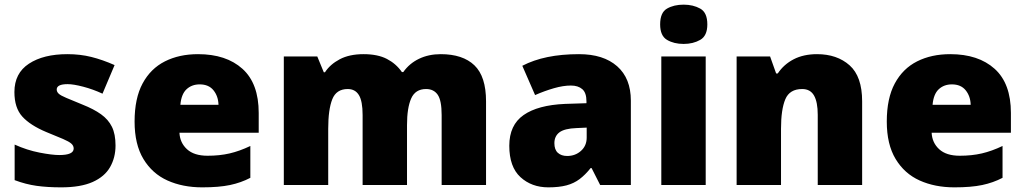

<svg xmlns="http://www.w3.org/2000/svg" viewBox="-20 -796 4411 826"><path d="M477 -170Q477 -118 453.5 -77Q430 -36 378.5 -13Q327 10 243 10Q184 10 137.5 3.5Q91 -3 43 -21V-174Q96 -150 150 -139.5Q204 -129 235 -129Q297 -129 297 -157Q297 -169 287 -178Q277 -187 251.5 -198Q226 -209 179 -228Q110 -257 76 -294.5Q42 -332 42 -400Q42 -481 104.5 -522Q167 -563 270 -563Q325 -563 373 -551Q421 -539 473 -516L421 -393Q380 -412 338 -423Q296 -434 271 -434Q224 -434 224 -411Q224 -401 232.5 -393Q241 -385 265 -375Q289 -365 335 -346Q383 -327 414.5 -304.5Q446 -282 461.5 -250.5Q477 -219 477 -170Z M832 -563Q953 -563 1023 -500Q1093 -437 1093 -310V-225H752Q754 -182 784.5 -154Q815 -126 873 -126Q925 -126 968 -136Q1011 -146 1057 -168V-31Q1017 -10 969.5 0Q922 10 850 10Q766 10 700.5 -19.5Q635 -49 597 -112Q559 -175 559 -273Q559 -373 593.5 -437Q628 -501 689.5 -532Q751 -563 832 -563ZM839 -433Q805 -433 782.5 -412Q760 -391 756 -345H920Q919 -382 898.5 -407.5Q878 -433 839 -433Z M1876 -563Q1971 -563 2021 -515Q2071 -467 2071 -360V0H1880V-301Q1880 -364 1863 -388.5Q1846 -413 1813 -413Q1767 -413 1749 -372.5Q1731 -332 1731 -258V0H1540V-301Q1540 -361 1524 -387Q1508 -413 1476 -413Q1427 -413 1409.5 -369Q1392 -325 1392 -242V0H1201V-553H1345L1373 -485H1378Q1400 -519 1441.5 -541Q1483 -563 1544 -563Q1605 -563 1644.5 -542.5Q1684 -522 1709 -486H1715Q1741 -523 1782.5 -543Q1824 -563 1876 -563Z M2471 -563Q2576 -563 2635 -511Q2694 -459 2694 -363V0H2562L2525 -73H2521Q2498 -44 2473.5 -25.5Q2449 -7 2417 1.5Q2385 10 2339 10Q2267 10 2219 -34Q2171 -78 2171 -169Q2171 -258 2232.5 -301Q2294 -344 2411 -349L2503 -352V-360Q2503 -397 2485 -412.5Q2467 -428 2436 -428Q2403 -428 2363 -416.5Q2323 -405 2282 -387L2227 -513Q2275 -538 2335.5 -550.5Q2396 -563 2471 -563ZM2460 -245Q2408 -243 2386.5 -226.5Q2365 -210 2365 -180Q2365 -152 2380 -138.5Q2395 -125 2420 -125Q2455 -125 2479.5 -147Q2504 -169 2504 -204V-247Z M2921 -776Q2962 -776 2992.5 -759Q3023 -742 3023 -691Q3023 -642 2992.5 -624.5Q2962 -607 2921 -607Q2879 -607 2849.5 -624.5Q2820 -642 2820 -691Q2820 -742 2849.5 -759Q2879 -776 2921 -776ZM3016 -553V0H2825V-553Z M3495 -563Q3581 -563 3635 -515Q3689 -467 3689 -360V0H3498V-302Q3498 -357 3482 -385Q3466 -413 3431 -413Q3377 -413 3358.5 -369Q3340 -325 3340 -242V0H3149V-553H3293L3319 -480H3326Q3352 -519 3394.5 -541Q3437 -563 3495 -563Z M4068 -563Q4189 -563 4259 -500Q4329 -437 4329 -310V-225H3988Q3990 -182 4020.5 -154Q4051 -126 4109 -126Q4161 -126 4204 -136Q4247 -146 4293 -168V-31Q4253 -10 4205.5 0Q4158 10 4086 10Q4002 10 3936.5 -19.5Q3871 -49 3833 -112Q3795 -175 3795 -273Q3795 -373 3829.5 -437Q3864 -501 3925.5 -532Q3987 -563 4068 -563ZM4075 -433Q4041 -433 4018.5 -412Q3996 -391 3992 -345H4156Q4155 -382 4134.5 -407.5Q4114 -433 4075 -433Z"/></svg>

Font: Noto Sans Telugu Black
Style: Regular
Weight: 900
Designer: Jelle Bosma - Monotype Design Team
Foundry: Monotype Imaging Inc.
Version: Version 2.005; ttfautohint (v1.8.4.7-5d5b)